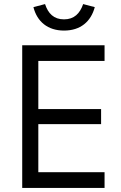

<svg xmlns="http://www.w3.org/2000/svg" viewBox="-20 -922 593 942"><path d="M89 0H493V-77H168V-313H476V-387H168V-623H493V-700H89ZM294 -772C375 -772 426 -816 445 -887L388 -902C372 -856 344 -827 294 -827C244 -827 216 -856 201 -902L144 -887C162 -816 214 -772 294 -772Z"/></svg>

Font: Finlandica
Style: Regular
Weight: 400
Designer: Niklas Ekholm, Juho Hiilivirta, Jaakko Suomalainen
Foundry: Helsinki Type Studio
Version: Version 2.000;Glyphs 3.2 (3202)